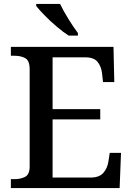

<svg xmlns="http://www.w3.org/2000/svg" viewBox="-20 -951 671 971"><path d="M35 0V-45H54Q85 -45 107.5 -57Q130 -69 130 -109V-600Q130 -645 107.5 -657Q85 -669 54 -669H35V-714H554L558 -536H501L496 -581Q492 -615 473.5 -638Q455 -661 412 -661H246V-399H487V-347H246V-53H437Q482 -53 502.5 -76.5Q523 -100 528 -133L535 -178H592L585 0ZM327 -771Q299 -789 265.5 -817.5Q232 -846 204 -875Q176 -904 163 -921V-931H284Q300 -897 326 -855Q352 -813 374 -784V-771Z"/></svg>

Font: Noto Serif Sinhala Medium
Style: Regular
Weight: 500
Designer: Jelle Bosma - Monotype Design Team
Foundry: Monotype Imaging Inc.
Version: Version 2.007; ttfautohint (v1.8.4.7-5d5b)